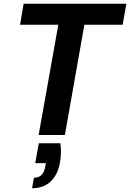

<svg xmlns="http://www.w3.org/2000/svg" viewBox="-20 -720 694 1024"><path d="M186 0 291 -588H87L106 -700H654L634 -588H430L326 0ZM151 284 161 228Q187 228 202 212.5Q217 197 222 165L225 150H168L187 44H302Q306 71 305 97Q304 123 300 146Q289 210 251 247Q213 284 151 284Z"/></svg>

Font: DM Sans 12pt ExtraBold
Style: Italic
Weight: 800
Italic angle: -10°
Version: Version 4.004;gftools[0.9.30]